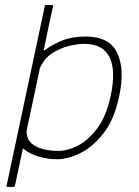

<svg xmlns="http://www.w3.org/2000/svg" viewBox="-20 -625 552 762"><path d="M453 -243Q434 -152 391.5 -97Q349 -42 299 -17.5Q249 7 206 7Q169 7 133.5 -3.5Q98 -14 75 -33Q74 -34 72.5 -35Q71 -36 70 -32Q62 4 54.5 40.5Q47 77 39 113Q38 115 37 116Q36 117 34 117Q28 117 21.5 117Q15 117 9 117Q7 117 6 116Q5 115 6 113Q44 -66 82 -245Q120 -424 158 -602Q158 -604 159 -604.5Q160 -605 162 -605Q168 -605 174.5 -605Q181 -605 187 -605Q189 -605 190 -604.5Q191 -604 191 -602Q181 -559 172 -515.5Q163 -472 154 -428Q153 -427 154 -426Q155 -425 158 -426Q184 -446 224 -463Q264 -480 320 -480Q414 -480 445 -415.5Q476 -351 453 -243ZM419 -243Q441 -346 414.5 -398.5Q388 -451 314 -451Q286 -451 251.5 -442Q217 -433 188 -414.5Q159 -396 144 -366Q137 -355 136 -343Q124 -287 112 -230.5Q100 -174 88 -118Q87 -111 86 -105Q85 -99 86 -94Q89 -69 107.5 -54Q126 -39 154 -32.5Q182 -26 213 -26Q246 -26 287 -46Q328 -66 364.5 -113.5Q401 -161 419 -243Z"/></svg>

Font: Glory Thin Thin
Style: Italic
Weight: 250
Italic angle: -12°
Version: Version 1.011